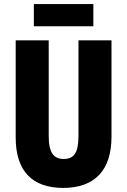

<svg xmlns="http://www.w3.org/2000/svg" viewBox="-20 -912 624 942"><path d="M438 -892H146V-783H438ZM527 -241V-714H365V-245C365 -162 343 -132 292 -132C244 -132 219 -163 219 -244V-714H57V-237C57 -71 140 10 290 10C444 10 527 -76 527 -241Z"/></svg>

Font: Noto Sans Bengali ExtraCondensed ExtraBold
Style: Regular
Weight: 800
Width: 2
Designer: Joana Ranito - Universal Thirst; Jelle Bosma - Monotype Design Team
Foundry: Universal Thirst ehf.
Version: Version 3.000